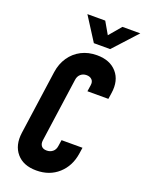

<svg xmlns="http://www.w3.org/2000/svg" viewBox="-180 -1064 876 1163"><g transform="rotate(20 257.5 -482.0)"><path d="M423 -209 417 -169Q404.5 -86 347.8 -35Q291 16 206 16Q122 16 78.8 -35Q35.5 -86 47 -169L105 -581Q113 -636.5 141.5 -678.2Q170 -720 214.5 -743Q259 -766 315 -766Q399 -766 443.2 -715.2Q487.5 -664.5 475 -581L469 -541H334L340 -581Q344 -605 331.2 -618Q318.5 -631 296.5 -631Q273.5 -631 258.2 -617.2Q243 -603.5 240 -581L182 -169Q179 -146.5 189.8 -132.8Q200.5 -119 224.5 -119Q246.5 -119 262.5 -131.8Q278.5 -144.5 282 -169L288 -209ZM271 -828 174 -980H289L334 -902L400 -980H515L376 -828Z"/></g></svg>

Font: Mohave Light
Style: Bold Italic
Weight: 700
Italic angle: -8°
Version: Version 2.003